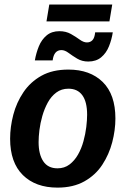

<svg xmlns="http://www.w3.org/2000/svg" viewBox="-20 -822 559 854"><path d="M235.8 12.5Q138.3 12.5 81.7 -43.3Q25 -99.2 25 -205Q25 -257.5 39.2 -311.7Q53.3 -365.8 84.2 -411.7Q115 -457.5 164.2 -485Q213.3 -512.5 284.2 -512.5Q380.8 -512.5 437.1 -457.1Q493.3 -401.7 493.3 -295Q493.3 -243.3 479.2 -189.2Q465 -135 435 -89.2Q405 -43.3 355.4 -15.4Q305.8 12.5 235.8 12.5ZM235.8 -73.3Q266.7 -73.3 289.2 -90.4Q311.7 -107.5 327.1 -134.6Q342.5 -161.7 351.2 -193.8Q360 -225.8 363.8 -257.1Q367.5 -288.3 367.5 -311.7Q367.5 -369.2 346.2 -398.3Q325 -427.5 284.2 -427.5Q253.3 -427.5 230.4 -410.4Q207.5 -393.3 192.5 -365.8Q177.5 -338.3 168.3 -306.2Q159.2 -274.2 155.4 -243.8Q151.7 -213.3 151.7 -190Q151.7 -135.8 172.5 -104.6Q193.3 -73.3 235.8 -73.3ZM186.7 -726.7 199.2 -801.7H479.2L466.7 -726.7ZM135 -553.3Q140.8 -586.7 152.9 -616.2Q165 -645.8 187.5 -664.6Q210 -683.3 244.2 -683.3Q273.3 -683.3 295.4 -670.8Q317.5 -658.3 334.6 -645.8Q351.7 -633.3 366.7 -633.3Q381.7 -633.3 391.2 -643.3Q400.8 -653.3 403.3 -678.3H481.7Q476.7 -645.8 464.6 -615.8Q452.5 -585.8 430 -567.1Q407.5 -548.3 372.5 -548.3Q345 -548.3 323.3 -561.2Q301.7 -574.2 285 -586.7Q268.3 -599.2 253.3 -599.2Q220 -599.2 214.2 -553.3Z"/></svg>

Font: Familjen Grotesk SemiBold
Style: Italic
Weight: 600
Italic angle: -9.46201°
Designer: Anders Wikstroem, Jonas Baeckman, Matilda Gysing, Kristian Moeller
Foundry: Familjen STHLM AB
Version: Version 2.002